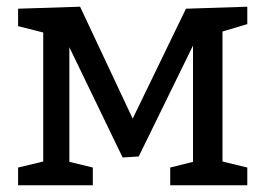

<svg xmlns="http://www.w3.org/2000/svg" viewBox="-20 -553 792 573"><path d="M718 -533V-481L644 -459V-71L718 -53V0H488V-53L556 -70V-417L394 -86L346 -83L187 -412V-70L257 -53V0H34V-53L109 -71V-456L34 -475V-527L219 -533L376 -199L535 -527Z"/></svg>

Font: Bitter Pro Medium
Style: Regular
Weight: 500
Designer: Sol Matas, and Bitter project Authors
Foundry: Sol Matas
Version: Version 1.010